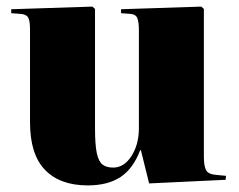

<svg xmlns="http://www.w3.org/2000/svg" viewBox="-20 -548 723 582"><path d="M246 14Q162 14 116.5 -33Q71 -80 71 -177V-458Q71 -486 65 -495.5Q59 -505 41 -506L14 -508V-520L260 -528L268 -521V-159Q268 -109 273.5 -83.5Q279 -58 291 -49Q303 -40 323 -40Q356 -40 378.5 -75Q401 -110 401 -159V-457Q401 -480 396.5 -492.5Q392 -505 374 -506L347 -508V-520L590 -528L598 -521V-73Q598 -45 604.5 -32.5Q611 -20 634 -18L665 -15L664 -3L432 8L407 -93H405Q384 -37 345.5 -11.5Q307 14 246 14Z"/></svg>

Font: Literata 72pt ExtraBold
Style: Regular
Weight: 800
Designer: Latin by Veronika Burian and Jose Scaglione. Greek by Irene Vlachou. Cyrillic by Vera Evstafieva.
Foundry: TypeTogether
Version: Version 3.002